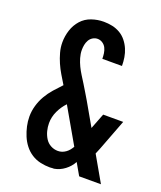

<svg xmlns="http://www.w3.org/2000/svg" viewBox="-139 -831 778 928"><g transform="rotate(20 250.0 -367.5)"><path d="M229 8Q204 8 179.5 2.5Q155 -3 134 -16.5Q113 -30 97.5 -50Q82 -70 72.5 -93Q63 -116 57.5 -140.5Q52 -165 52 -190Q52 -218 60 -246Q68 -274 82.5 -299Q97 -324 116 -345.5Q135 -367 155 -388Q141 -411 127.5 -433.5Q114 -456 103.5 -480Q93 -504 86 -529.5Q79 -555 79 -581Q79 -613 89 -644Q99 -675 120 -698.5Q141 -722 171.5 -732.5Q202 -743 234 -743Q256 -743 277.5 -738.5Q299 -734 318 -723Q337 -712 351 -694.5Q365 -677 373.5 -657Q382 -637 385.5 -615.5Q389 -594 389 -572H288Q288 -586 286 -600Q284 -614 278 -626.5Q272 -639 260 -647Q248 -655 234 -655Q221 -655 209.5 -648Q198 -641 191.5 -629.5Q185 -618 182.5 -605Q180 -592 180 -579Q180 -559 186 -538.5Q192 -518 201 -499.5Q210 -481 221 -463.5Q232 -446 243 -428.5Q254 -411 264.5 -393Q275 -375 286 -357L353 -240L384 -320H487L426 -160Q423 -153 420 -145.5Q417 -138 414 -131L489 0H377L342 -61Q328 -35 303.5 -16.5Q279 2 250 7H242ZM238 -80Q249 -80 259 -83.5Q269 -87 278 -93.5Q287 -100 293.5 -108Q300 -116 306 -126L202 -307Q180 -284 166 -254Q152 -224 152 -192Q152 -172 157 -152.5Q162 -133 172.5 -116Q183 -99 200.5 -89.5Q218 -80 238 -80Z"/></g></svg>

Font: Iosevka SS04 Semibold
Style: Regular
Weight: 600
Monospace: yes
Designer: Belleve Invis
Foundry: Belleve Invis
Version: Version 19.0.0; ttfautohint (v1.8.4)